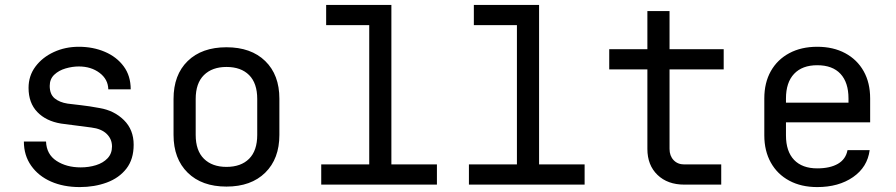

<svg xmlns="http://www.w3.org/2000/svg" viewBox="-20 -750 3640 780"><path d="M304 10Q238 10 187 -12.5Q136 -35 106.5 -77Q77 -119 77 -175H167Q169 -123 209.5 -96.5Q250 -70 308 -70Q341 -70 370 -79Q399 -88 417 -107Q435 -126 435 -155Q435 -185 413.5 -206Q392 -227 351 -232Q320 -236 289.5 -240Q259 -244 228 -248Q167 -258 131.5 -295Q96 -332 96 -393Q96 -442 124 -479.5Q152 -517 198.5 -538.5Q245 -560 300 -560Q358 -560 406 -539.5Q454 -519 482.5 -480.5Q511 -442 511 -387H420Q419 -428 384.5 -454Q350 -480 300 -480Q274 -480 246.5 -472Q219 -464 200.5 -446.5Q182 -429 182 -401Q182 -367 202 -350.5Q222 -334 255 -329Q278 -326 310 -322.5Q342 -319 385 -311Q444 -301 483.5 -262Q523 -223 523 -162Q523 -103 493.5 -65Q464 -27 414 -8.5Q364 10 304 10Z M900 8Q800 8 742.5 -48.5Q685 -105 685 -202V-348Q685 -446 742.5 -502Q800 -558 900 -558Q1000 -558 1057.5 -502Q1115 -446 1115 -349V-202Q1115 -105 1057.5 -48.5Q1000 8 900 8ZM900 -72Q959 -72 992 -105Q1025 -138 1025 -202V-348Q1025 -412 992 -445Q959 -478 900 -478Q842 -478 808.5 -445Q775 -412 775 -348V-202Q775 -138 808.5 -105Q842 -72 900 -72Z M1285 0V-82H1480V-648H1305V-730H1570V-82H1755V0Z M1885 0V-82H2080V-648H1905V-730H2170V-82H2355V0Z M2760 0Q2692 0 2651 -39.5Q2610 -79 2610 -145V-468H2455V-550H2610V-705H2700V-550H2920V-468H2700V-145Q2700 -117 2716.5 -99.5Q2733 -82 2760 -82H2910V0Z M3300 10Q3235 10 3186.5 -16Q3138 -42 3111.5 -89.5Q3085 -137 3085 -200V-350Q3085 -414 3111.5 -461Q3138 -508 3186.5 -534Q3235 -560 3300 -560Q3365 -560 3413.5 -534Q3462 -508 3488.5 -461Q3515 -414 3515 -350V-253H3173V-200Q3173 -135 3206 -100.5Q3239 -66 3300 -66Q3352 -66 3384 -84.5Q3416 -103 3423 -140H3513Q3504 -71 3445.5 -30.5Q3387 10 3300 10ZM3173 -333H3427V-350Q3427 -415 3394.5 -450Q3362 -485 3300 -485Q3239 -485 3206 -450Q3173 -415 3173 -350Z"/></svg>

Font: Tiny
Style: Regular
Weight: 400
Designer: Philipp Nurullin, Konstantin Bulenkov
Foundry: JetBrains
Version: Version 2.251; ttfautohint (v1.8.4.7-5d5b)